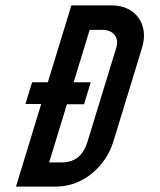

<svg xmlns="http://www.w3.org/2000/svg" viewBox="-20 -687 589 707"><path d="M73.7 -304H131.7L38.8 0H186.8C291.5 0 371.4 -80.5 397.2 -165L503.3 -512C530.4 -600.7 474.8 -667 393.7 -667H242.7L156.2 -384H98.2ZM289.4 -303 314.2 -384H251.2L310.2 -577H359.2C394.5 -577 420.2 -550.8 408.3 -512L302.2 -165C288.7 -120.8 261.3 -89 207 -89H161L226.4 -303Z"/></svg>

Font: Din Kursivschrift
Style: Eng
Weight: 400
Version: Version 1.089